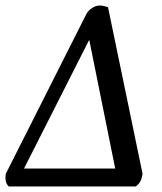

<svg xmlns="http://www.w3.org/2000/svg" viewBox="-25 -675 587 695"><path d="M7 0Q-9 -14 -4 -46L286 -621Q293 -636 307.5 -645.5Q322 -655 335 -655Q344 -655 352 -653Q360 -651 366 -649L491 -46Q488 -27 482.5 -17.5Q477 -8 467 0ZM62 -65H392L298 -531Z"/></svg>

Font: Petrona Medium
Style: Italic
Weight: 500
Italic angle: -9°
Designer: Ringo R. Seeber
Foundry: Ringo R. Seeber
Version: Version 2.001; ttfautohint (v1.8.3)